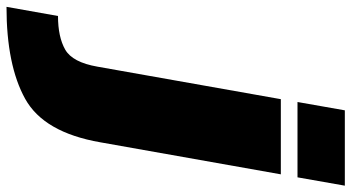

<svg xmlns="http://www.w3.org/2000/svg" viewBox="-420 -566 1055 576"><g transform="rotate(90 107.0 -277.5)"><path d="M-161 230Q14 230 115 174Q216 118 245.5 -52L341.5 -593H116L18.5 -43Q5.5 32 -32.5 53.8Q-70.5 75.5 -133.5 75.5ZM149.5 -785 124.5 -643H350.5L375.5 -785Z"/></g></svg>

Font: Anybody UltraCondensed Thin Black
Style: Italic
Weight: 900
Italic angle: -10°
Version: Version 1.111